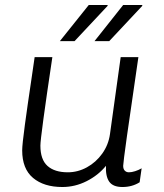

<svg xmlns="http://www.w3.org/2000/svg" viewBox="-20 -740 657 770"><path d="M142 -156Q142 -100 170.5 -74.5Q199 -49 252 -49Q292 -49 328.5 -69Q365 -89 390 -124Q415 -159 421 -202L464 -511H535Q474 -97 474 -75Q474 -62 480.5 -55.5Q487 -49 497 -49Q508 -49 522 -53.5Q536 -58 548 -65L540 -9Q510 10 471 10Q433 10 418 -11.5Q403 -33 405 -75Q374 -37 327.5 -13.5Q281 10 230 10Q156 10 112.5 -26.5Q69 -63 69 -137Q69 -160 80 -241Q91 -322 106 -422Q122 -532 119 -511H190Q142 -190 142 -156ZM411 -720 412 -717 279 -575H220L336 -720ZM550 -720 551 -717 418 -575H359L474 -720Z"/></svg>

Font: Chivo Light Italic
Style: Regular
Weight: 300
Italic angle: -8.05°
Designer: Hector Gatti
Foundry: Omnibus-Type
Version: Version 1.007